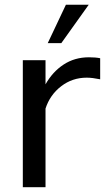

<svg xmlns="http://www.w3.org/2000/svg" viewBox="-20 -781 450 801"><path d="M350.1 -761.2 235.8 -601.1H179.2L254.9 -761.2ZM397.9 -450.2Q364.7 -457 341.8 -457Q281.7 -457 235.1 -421.1Q188.5 -385.3 169.9 -328.1V0H75.2V-529.8H169.9V-429.2Q199.2 -481.4 245.4 -511.7Q291.5 -542 351.1 -542Q378.9 -542 397.9 -538.1Z"/></svg>

Font: Aurulent Sans
Style: Regular
Weight: 400
Version: Version 2007.05.04